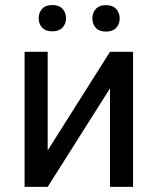

<svg xmlns="http://www.w3.org/2000/svg" viewBox="-20 -731 617 751"><path d="M410.2 -528.3H500.5V0H410.2V-385.3L166.5 0H76.2V-528.3H166.5V-142.6ZM131.3 -659.7Q131.3 -681.6 144.8 -696.5Q158.2 -711.4 184.6 -711.4Q210.9 -711.4 224.6 -696.5Q238.3 -681.6 238.3 -659.7Q238.3 -637.7 224.6 -623Q210.9 -608.4 184.6 -608.4Q158.2 -608.4 144.8 -623Q131.3 -637.7 131.3 -659.7ZM341.3 -658.7Q341.3 -680.7 354.7 -695.8Q368.2 -710.9 394.5 -710.9Q420.9 -710.9 434.6 -695.8Q448.2 -680.7 448.2 -658.7Q448.2 -636.7 434.6 -622.1Q420.9 -607.4 394.5 -607.4Q368.2 -607.4 354.7 -622.1Q341.3 -636.7 341.3 -658.7Z"/></svg>

Font: RobotoInd
Style: Regular
Weight: 400
Designer: Google
Version: Version 2.001101; 2014